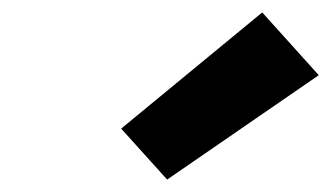

<svg xmlns="http://www.w3.org/2000/svg" viewBox="-20 -839 540 309"><path d="M249 -550 175 -632 402 -819 493 -718Z"/></svg>

Font: Iosevka Slab Heavy Oblique
Style: Regular
Weight: 900
Italic angle: -9°
Monospace: yes
Designer: Belleve Invis
Foundry: Belleve Invis
Version: Version 11.1.1; ttfautohint (v1.8.3)